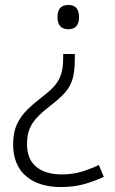

<svg xmlns="http://www.w3.org/2000/svg" viewBox="-20 -563 464 775"><path d="M282 -325Q282 -282 275 -252Q268 -222 249.5 -198Q231 -174 198 -148Q160 -119 136 -95.5Q112 -72 100.5 -45.5Q89 -19 89 18Q89 80 126.5 110.5Q164 141 229 141Q272 141 307.5 130.5Q343 120 379 103L399 151Q357 170 316.5 181Q276 192 226 192Q136 192 84.5 147.5Q33 103 33 19Q33 -28 48.5 -61.5Q64 -95 92 -122Q120 -149 158 -178Q188 -201 204.5 -222Q221 -243 228 -268Q235 -293 235 -330V-345H282ZM299 -494Q299 -445 256 -445Q212 -445 212 -494Q212 -543 256 -543Q299 -543 299 -494Z"/></svg>

Font: Noto Sans Gurmukhi UI Light
Style: Regular
Weight: 300
Designer: Jelle Bosma - Monotype Design Team
Foundry: Monotype Imaging Inc.
Version: Version 2.004; ttfautohint (v1.8.4.7-5d5b)